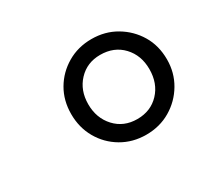

<svg xmlns="http://www.w3.org/2000/svg" viewBox="-70 -815 502 468"><g transform="rotate(-30 180.5 -580.5)"><path d="M226 -446Q188 -446 157.5 -464Q127 -482 109.5 -512.5Q92 -543 92 -581Q92 -619 109.5 -649Q127 -679 157.5 -697Q188 -715 226 -715Q264 -715 294.5 -697Q325 -679 343 -649Q361 -619 361 -580Q361 -543 343 -512.5Q325 -482 294.5 -464Q264 -446 226 -446ZM226 -490Q264 -490 288 -515.5Q312 -541 312 -581Q312 -620 288 -645.5Q264 -671 225 -671Q188 -671 164 -645.5Q140 -620 140 -581Q140 -542 164 -516Q188 -490 226 -490Z"/></g></svg>

Font: Nunito Sans 10pt Condensed Light
Style: Italic
Weight: 300
Width: 3
Italic angle: -9°
Designer: Vernon Adams
Foundry: Vernon Adams
Version: Version 3.101;gftools[0.9.27]